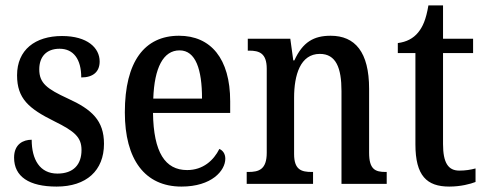

<svg xmlns="http://www.w3.org/2000/svg" viewBox="-20 -679 1794 709"><path d="M189 10C299 10 364 -49 364 -148C364 -234 319 -275 231 -315C153 -351 125 -372 125 -423C125 -469 151 -499 200 -499C251 -499 280 -461 280 -393C325 -393 348 -415 348 -452C348 -502 303 -546 209 -546C110 -546 43 -495 43 -401C43 -315 86 -278 181 -231C256 -194 281 -172 281 -125C281 -72 252 -38 192 -38C127 -38 97 -90 97 -163C66 -163 32 -147 32 -97C32 -27 87 10 189 10Z M650 10C762 10 812 -49 812 -93C812 -112 802 -124 790 -129C769 -87 730 -51 671 -51C590 -51 547 -116 545 -262H830V-305C830 -463 758 -547 641 -547C514 -547 441 -452 441 -264C441 -90 515 10 650 10ZM726 -315H546C550 -429 583 -493 643 -493C703 -493 726 -422 726 -315Z M891 0H1136V-44H1131C1093 -44 1066 -52 1066 -110V-318C1066 -402 1089 -480 1161 -480C1221 -480 1241 -428 1241 -343V0H1408V-44H1404C1366 -44 1343 -53 1343 -115V-351C1343 -487 1291 -547 1201 -547C1139 -547 1098 -524 1067 -456H1063L1052 -536H895V-492H900C937 -492 965 -483 965 -425V-115C965 -53 936 -44 897 -44H891Z M1639 10C1682 10 1718 0 1736 -7V-57C1717 -52 1699 -49 1676 -49C1635 -49 1616 -78 1616 -147V-483H1727V-536H1616V-659H1562C1553 -606 1541 -580 1524 -559C1506 -537 1481 -524 1449 -520V-483H1514V-146C1514 -30 1556 10 1639 10Z"/></svg>

Font: Noto Serif Thai Condensed Medium
Style: Regular
Weight: 500
Width: 3
Designer: Monotype Design Team
Foundry: Monotype Imaging Inc.
Version: Version 2.002